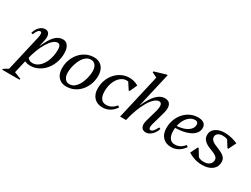

<svg xmlns="http://www.w3.org/2000/svg" viewBox="-135 -1495 3222 2461"><g transform="rotate(30 1476.0 -265.0)"><path d="M-64 235 -60 220 41 159 3 200 130 -353Q139 -393 135.5 -414.5Q132 -436 115 -436Q79 -436 49 -355L24 -360Q39 -419 76.5 -455.5Q114 -492 158 -492Q201 -492 217 -456Q233 -420 219 -358L91 200L64 168L197 220L193 235ZM217 12Q182 12 150.5 0Q119 -12 92 -36L125 -184Q125 -111 152 -71.5Q179 -32 228 -32Q262 -32 292 -47.5Q322 -63 347 -91.5Q372 -120 390 -159Q408 -198 418 -245Q428 -292 428 -344Q428 -421 380 -421Q349 -421 315.5 -391.5Q282 -362 250 -310Q218 -258 191.5 -188.5Q165 -119 147 -39H101L152 -270H202Q255 -390 305.5 -441Q356 -492 421 -492Q468 -492 495 -452Q522 -412 522 -344Q522 -269 498.5 -204.5Q475 -140 433.5 -91.5Q392 -43 336.5 -15.5Q281 12 217 12Z M753 12Q703 12 666.5 -10Q630 -32 610.5 -73Q591 -114 591 -170Q591 -238 613.5 -296Q636 -354 675.5 -398.5Q715 -443 767.5 -467.5Q820 -492 881 -492Q931 -492 967.5 -470Q1004 -448 1023.5 -407Q1043 -366 1043 -310Q1043 -243 1020.5 -184.5Q998 -126 958.5 -81.5Q919 -37 866.5 -12.5Q814 12 753 12ZM773 -34Q811 -34 840 -54.5Q869 -75 890.5 -108.5Q912 -142 925.5 -181.5Q939 -221 945.5 -259Q952 -297 952 -325Q952 -381 927.5 -413.5Q903 -446 861 -446Q823 -446 794 -425.5Q765 -405 743.5 -371.5Q722 -338 708.5 -298.5Q695 -259 688.5 -221.5Q682 -184 682 -155Q682 -100 706.5 -67Q731 -34 773 -34Z M1288 12Q1209 12 1163 -37.5Q1117 -87 1117 -171Q1117 -239 1139 -297Q1161 -355 1200.5 -399Q1240 -443 1292.5 -467.5Q1345 -492 1406 -492Q1440 -492 1474 -482.5Q1508 -473 1538 -455L1488 -345H1474L1395 -467H1457V-416Q1448 -426 1437.5 -432Q1427 -438 1415 -441Q1403 -444 1389 -444Q1339 -444 1298.5 -409Q1258 -374 1234.5 -315Q1211 -256 1211 -182Q1211 -114 1237.5 -77Q1264 -40 1313 -40Q1355 -40 1388.5 -57.5Q1422 -75 1453 -112L1477 -95Q1440 -41 1393 -14.5Q1346 12 1288 12Z M1546 0 1704 -690 1728 -650 1624 -701 1628 -716 1792 -765H1809L1634 0ZM1931 12Q1882 12 1864 -24.5Q1846 -61 1863 -122L1910 -288Q1947 -421 1883 -421Q1850 -421 1814.5 -389Q1779 -357 1745 -299Q1711 -241 1682.5 -165Q1654 -89 1634 0H1588L1657 -253H1694Q1799 -492 1927 -492Q1990 -492 2011 -446.5Q2032 -401 2008 -317L1954 -127Q1943 -89 1947 -66.5Q1951 -44 1970 -44Q1990 -44 2008 -64Q2026 -84 2050 -131L2073 -120Q2054 -62 2014.5 -25Q1975 12 1931 12Z M2304 12Q2225 12 2179 -37.5Q2133 -87 2133 -171Q2133 -239 2155 -297Q2177 -355 2216.5 -399Q2256 -443 2308.5 -467.5Q2361 -492 2422 -492Q2478 -492 2507.5 -468.5Q2537 -445 2537 -401Q2537 -348 2496.5 -308.5Q2456 -269 2381.5 -248Q2307 -227 2205 -227V-258Q2274 -258 2329 -275.5Q2384 -293 2416.5 -325Q2449 -357 2449 -401Q2449 -421 2437 -432.5Q2425 -444 2405 -444Q2355 -444 2314.5 -409Q2274 -374 2250.5 -315Q2227 -256 2227 -182Q2227 -114 2253.5 -77Q2280 -40 2329 -40Q2371 -40 2404.5 -57.5Q2438 -75 2469 -112L2493 -95Q2419 12 2304 12Z M2762 12Q2726 12 2690 5Q2654 -2 2620 -16Q2586 -30 2555 -50L2606 -155H2620L2691 -38L2638 -47V-102Q2664 -63 2692 -48Q2720 -33 2765 -33Q2815 -33 2846 -58Q2877 -83 2877 -123Q2877 -150 2859 -167Q2841 -184 2813 -196.5Q2785 -209 2753 -221Q2721 -233 2693 -250Q2665 -267 2647 -292.5Q2629 -318 2629 -358Q2629 -398 2652.5 -428Q2676 -458 2717.5 -475Q2759 -492 2812 -492Q2845 -492 2877.5 -487Q2910 -482 2942.5 -472.5Q2975 -463 3008 -448L2954 -337H2940L2866 -456L2930 -447V-402Q2902 -427 2874 -437Q2846 -447 2808 -447Q2768 -447 2742 -428Q2716 -409 2716 -379Q2716 -350 2734 -331Q2752 -312 2780.5 -299Q2809 -286 2840.5 -273.5Q2872 -261 2900.5 -245Q2929 -229 2947 -205Q2965 -181 2965 -144Q2965 -72 2910.5 -30Q2856 12 2762 12Z"/></g></svg>

Font: Platypi Light Light
Style: Italic
Weight: 300
Italic angle: -13°
Version: Version 1.200